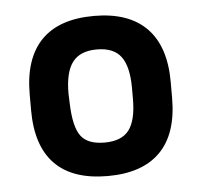

<svg xmlns="http://www.w3.org/2000/svg" viewBox="-39 -441 514 491"><g transform="rotate(-5 218.5 -195.5)"><path d="M38 -216V-175Q38 -83 83.5 -36.5Q129 10 219 10Q308 10 354 -36.5Q400 -83 400 -175V-216Q400 -307 354 -354Q308 -401 219 -401Q129 -401 83.5 -354Q38 -307 38 -216ZM300 -209V-181Q300 -126 281 -101Q262 -76 218 -76Q175 -76 157.5 -99.5Q140 -123 138 -182L137 -209Q137 -264 156.5 -289.5Q176 -315 219 -315Q262 -315 281 -289.5Q300 -264 300 -209Z"/></g></svg>

Font: Beiruti SemiBold
Style: Regular
Weight: 600
Designer: Arlette Boutros
Foundry: Boutros
Version: Version 1.41